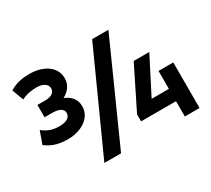

<svg xmlns="http://www.w3.org/2000/svg" viewBox="-135 -947 1306 1186"><g transform="rotate(-30 518.0 -354.0)"><path d="M188 -239C267 -239 361 -282 361 -372C361 -424 330 -456 286 -473C324 -493 354 -527 354 -576C354 -670 258 -708 181 -708C128 -708 83 -701 36 -672L66 -590C101 -608 139 -614 174 -614C222 -614 250 -593 250 -564C250 -534 225 -517 180 -517H125V-429H180C231 -429 257 -412 257 -385C257 -353 231 -335 176 -335C137 -335 100 -343 60 -376L28 -287C77 -249 127 -239 188 -239ZM304 0H423L737 -700H621ZM878 0H983V-325H878V-197H755L887 -455H776L629 -159V-109H878Z"/></g></svg>

Font: Finlandica SemiBold
Style: Regular
Weight: 600
Designer: Niklas Ekholm, Juho Hiilivirta, Jaakko Suomalainen
Foundry: Helsinki Type Studio
Version: Version 2.000;Glyphs 3.2 (3202)